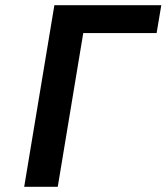

<svg xmlns="http://www.w3.org/2000/svg" viewBox="-20 -718 640 738"><path d="M189 -698H600L582 -591H300L202 0H73Z"/></svg>

Font: IBM Plex Mono SemiBold
Style: Italic
Weight: 600
Italic angle: -9°
Monospace: yes
Designer: Mike Abbink, Paul van der Laan, Pieter van Rosmalen
Foundry: Bold Monday
Version: Version 2.3